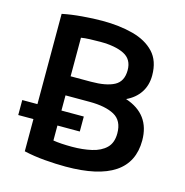

<svg xmlns="http://www.w3.org/2000/svg" viewBox="-105 -798 871 904"><g transform="rotate(15 330.5 -346.0)"><path d="M294 8Q246 8 192 3.5Q138 -1 90 -12V-169H16V-242H90V-682Q133 -691 187 -695.5Q241 -700 285 -700Q368 -700 434 -682.5Q500 -665 538.5 -624Q577 -583 577 -512Q577 -464 553.5 -428.5Q530 -393 487 -373Q611 -332 611 -204Q611 8 294 8ZM207 -409H306Q380 -409 419.5 -430Q459 -451 459 -506Q459 -559 416.5 -580.5Q374 -602 300 -602Q273 -602 249 -601Q225 -600 207 -597ZM299 -90Q351 -90 394.5 -100Q438 -110 463.5 -135Q489 -160 489 -206Q489 -268 445.5 -292Q402 -316 324 -316H207V-242H316V-169H207V-96Q224 -93 248 -91.5Q272 -90 299 -90Z"/></g></svg>

Font: Ubuntu Sans SemiBold
Style: Regular
Weight: 600
Designer: Dalton Maag Ltd
Foundry: Dalton Maag Ltd
Version: Version 1.006; ttfautohint (v1.8.4.7-5d5b)